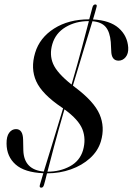

<svg xmlns="http://www.w3.org/2000/svg" viewBox="-20 -783 597 864"><path d="M192.5 -3H191.5Q187.5 13.5 184.2 26.2Q181 39 178 49Q174.5 61.5 165.5 61.5Q156 61.5 159.5 49Q165 29.5 175 -3.5Q90.5 -7 50.2 -42.8Q10 -78.5 9.5 -136.5Q9 -169 21.2 -185.5Q33.5 -202 52 -202Q83 -202 84 -154.5L85 -106Q88 -19 177 -11Q191 -57 212.5 -126.2Q234 -195.5 264 -295.5Q261 -297.5 258 -299.5Q169 -359.5 143 -417.2Q117 -475 138 -545Q158.5 -613.5 223.8 -654.8Q289 -696 381 -696H381.5Q386 -712 389.5 -725.5Q393 -739 396 -750Q399.5 -763 409 -763Q418.5 -763 414 -750Q411.5 -739.5 407.5 -726Q403.5 -712.5 398.5 -695.5Q474.5 -691.5 514 -656.8Q553.5 -622 557 -569Q558.5 -542 545.5 -526Q532.5 -510 513 -510Q481 -510.5 480.5 -555L478.5 -594Q474.5 -639.5 455.5 -661.8Q436.5 -684 396 -687.5Q382 -641.5 360 -570.2Q338 -499 308 -398Q313 -394 318 -390Q403 -326.5 428 -268.8Q453 -211 434 -147Q421 -103.5 385 -71Q349 -38.5 298.8 -20.8Q248.5 -3 192.5 -3ZM215.5 -584.5Q201.5 -537 219 -495.8Q236.5 -454.5 302 -402.5Q331 -502.5 349.5 -572.2Q368 -642 380 -688H378.5Q320.5 -688 275.2 -661Q230 -634 215.5 -584.5ZM353.5 -106.5Q368 -157 351 -200.8Q334 -244.5 270 -291Q241.5 -193 223.2 -123.8Q205 -54.5 193.5 -10.5H195Q250 -10.5 294.5 -34.5Q339 -58.5 353.5 -106.5Z"/></svg>

Font: Fraunces 144pt S000
Style: Italic
Weight: 400
Italic angle: -16°
Version: Version 1.000; ttfautohint (v1.8.3)